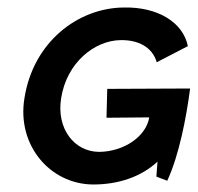

<svg xmlns="http://www.w3.org/2000/svg" viewBox="-20 -487 527 512"><path d="M45 -224C25 -100 113 4 228 5C297 5 357 -16 400 -56L397 -16L426 -5C458 -74 477 -175 487 -251L266 -250L264 -173L378 -174C370 -124 312 -83 245 -82C178 -82 130 -144 143 -225C158 -321 233 -379 301 -380C348 -381 386 -362 398 -321L481 -364C468 -428 400 -469 310 -467C188 -466 68 -375 45 -224Z"/></svg>

Font: Rabbid Highway Sign II Hop
Style: Obl
Weight: 400
Foundry: Cannot Into Space Fonts
Version: Version 0.277